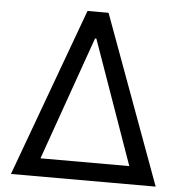

<svg xmlns="http://www.w3.org/2000/svg" viewBox="-52 -777 780 826"><g transform="rotate(5 338.0 -363.5)"><path d="M25.6 0 292.6 -727.3H383.5L650.6 0ZM146.3 -78.1H529.8L340.9 -612.2H335.2Z"/></g></svg>

Font: Inter P
Style: Regular
Weight: 400
Designer: Rasmus Andersson
Foundry: rsms
Version: Version 3.018;git-588b23468